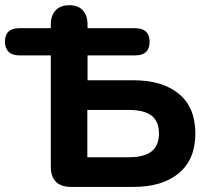

<svg xmlns="http://www.w3.org/2000/svg" viewBox="-48 -734 822 754"><path d="M230.2 0Q192 0 171.8 -20.2Q151.5 -40.5 151.5 -78.8V-516.5H27.2Q0 -516.5 -14.2 -530.6Q-28.5 -544.8 -28.5 -570.2Q-28.5 -623.2 27.2 -623.2H190.5L151.5 -555.5V-636.5Q151.5 -673.8 170.6 -693.6Q189.8 -713.5 223.8 -713.5Q258.8 -713.5 277.2 -693.6Q295.8 -673.8 295.8 -636.5V-555.5L256.8 -623.2H483.8Q511 -623.2 525.2 -609.9Q539.5 -596.5 539.5 -570.2Q539.5 -516.5 483.8 -516.5H295.8V-418.8H476.2Q590 -418.8 654.6 -365.4Q719.2 -312 719.2 -209.8Q719.2 -108.2 654.6 -54.1Q590 0 476.2 0ZM295 -116.5H457.5Q518.2 -116.5 547.2 -139.4Q576.2 -162.2 576.2 -209.8Q576.2 -257.2 547.2 -279.8Q518.2 -302.2 457.5 -302.2H295Z"/></svg>

Font: Nunito ExtraLight
Style: Regular
Weight: 200
Designer: Vernon Adams
Foundry: Vernon Adams
Version: Version 3.602;April 4, 2023;FontCreator 14.0.0.2856 64-bit